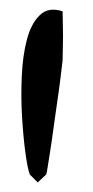

<svg xmlns="http://www.w3.org/2000/svg" viewBox="-20 -1092 193 400"><path d="M42 -728.5Q37.1 -742.2 32.7 -775.4Q28.3 -808.6 25.9 -849.6Q23.4 -890.6 25.4 -933.6Q27.3 -976.6 36.1 -1009.8Q44.9 -1043 63 -1060.5Q81.1 -1078.1 110.4 -1068.4Q110.4 -1062.5 110.8 -1047.9Q111.3 -1033.2 111.3 -1017.1Q111.3 -1001 110.8 -986.3Q110.4 -971.7 110.4 -965.8Q108.4 -949.2 105.5 -925.3Q102.5 -901.4 98.6 -875.5Q94.7 -849.6 91.3 -823.7Q87.9 -797.9 84.5 -776.9Q81.1 -755.9 79.1 -742.7Q77.1 -729.5 76.2 -728.5L58.6 -711.9Z"/></svg>

Font: Over the Rainbow
Style: Regular
Weight: 400
Designer: Kimberly Geswein
Foundry: Kimberly Geswein
Version: Version 1.002 2010